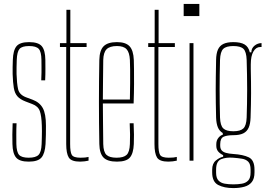

<svg xmlns="http://www.w3.org/2000/svg" viewBox="-20 -820 1366 980"><path d="M126.5 5Q79.5 5 62 -16Q44.5 -37 43.5 -85Q43 -107 43 -133Q43 -159 44.5 -191H64.5Q63 -159.5 63.2 -134Q63.5 -108.5 63.5 -85Q64.5 -44 77.5 -29.5Q90.5 -15 126.5 -15Q162.5 -15 176.8 -29.5Q191 -44 192.5 -85Q193 -101 193.5 -117.5Q194 -134 194 -149.8Q194 -165.5 193.5 -179Q192 -228.5 183.2 -253.2Q174.5 -278 144.5 -289L110.5 -302Q82 -313 68.5 -328.8Q55 -344.5 50.5 -371.2Q46 -398 44.5 -442Q44 -461.5 44.5 -478Q45 -494.5 45.5 -514Q47 -563 64.2 -584Q81.5 -605 128.5 -605Q176 -605 193.5 -584Q211 -563 211.5 -514Q211.5 -493 211.8 -467.8Q212 -442.5 210.5 -410H190.5Q191.5 -431 191.8 -449Q192 -467 191.8 -483Q191.5 -499 191.5 -514Q191 -556 177.8 -570.5Q164.5 -585 128.5 -585Q92.5 -585 79.8 -570.5Q67 -556 65.5 -514Q65 -493 64.5 -476.5Q64 -460 64.5 -442Q66 -394 72.2 -365.5Q78.5 -337 111.5 -324L146.5 -311Q182.5 -297.5 198.5 -268.2Q214.5 -239 214.5 -179Q214.5 -157.5 214.2 -132.2Q214 -107 212.5 -85Q209.5 -37 191.8 -16Q174 5 126.5 5Z M389 5Q344 5 331 -16Q318 -37 318 -85V-580H286V-600H319V-770H339V-600H422V-580H338V-85Q338 -44 346.5 -29.5Q355 -15 391 -15Q407 -15 414.2 -16Q421.5 -17 432 -19V0Q422.5 2 411.5 3.5Q400.5 5 389 5Z M577 5Q528.5 5 508.2 -16Q488 -37 487 -85Q486 -138.5 485.5 -192.2Q485 -246 485 -299.5Q485 -353 485.5 -406.8Q486 -460.5 487 -514Q488 -563 509 -584Q530 -605 577 -605Q621.5 -605 641.2 -584Q661 -563 663 -514Q663.5 -496 664 -465Q664.5 -434 664.2 -390.5Q664 -347 662 -292H505Q505 -245.5 505.8 -196Q506.5 -146.5 507 -85Q508 -44 523.5 -29.5Q539 -15 575 -15Q611 -15 626.2 -29.5Q641.5 -44 643 -85Q644 -107.5 643.8 -133.2Q643.5 -159 642 -191H662Q663.5 -159 663.8 -133Q664 -107 663 -85Q661 -37 643 -16Q625 5 577 5ZM505 -312H643Q644 -356.5 644.2 -395.5Q644.5 -434.5 644.2 -464.8Q644 -495 643 -514Q641 -552.5 626 -568.8Q611 -585 577 -585Q540.5 -585 524.2 -568.8Q508 -552.5 507 -514Q506.5 -455 505.8 -406.5Q505 -358 505 -312Z M839.5 5Q794.5 5 781.5 -16Q768.5 -37 768.5 -85V-580H736.5V-600H769.5V-770H789.5V-600H872.5V-580H788.5V-85Q788.5 -44 797 -29.5Q805.5 -15 841.5 -15Q857.5 -15 864.8 -16Q872 -17 882.5 -19V0Q873 2 862 3.5Q851 5 839.5 5Z M917.5 -738V-800H997.5V-738ZM947.5 0V-600H967.5V0Z M1171 140Q1124 140 1093.5 124Q1063 108 1063 60Q1063 56 1063 52.8Q1063 49.5 1063 46Q1063 14.5 1082 -1Q1101 -16.5 1119 -20V-28Q1101 -37 1092.5 -48.2Q1084 -59.5 1084 -76Q1084 -78.5 1084 -80.2Q1084 -82 1084 -84Q1084 -103.5 1095 -116.8Q1106 -130 1117 -132V-141Q1100 -151 1092 -170.2Q1084 -189.5 1083 -220Q1082 -262.5 1081.5 -295.2Q1081 -328 1081 -359.5Q1081 -391 1081.5 -427.5Q1082 -464 1083 -514Q1083.5 -546.5 1092.2 -566.5Q1101 -586.5 1120.2 -595.8Q1139.5 -605 1171 -605Q1208.5 -605 1228.5 -593Q1248.5 -581 1255 -553H1263Q1263 -573.5 1279 -586.8Q1295 -600 1315 -600V-580H1308Q1287 -580 1273.5 -557.2Q1260 -534.5 1260 -491V-468Q1261 -430.5 1261.2 -400.8Q1261.5 -371 1261.5 -343.8Q1261.5 -316.5 1260.8 -286.8Q1260 -257 1259 -220Q1258 -188 1249.2 -168.2Q1240.5 -148.5 1221.5 -139.2Q1202.5 -130 1171 -130Q1140.5 -130 1122.2 -122.5Q1104 -115 1104 -84V-76Q1104 -61.5 1111.2 -52.8Q1118.5 -44 1133.2 -39.8Q1148 -35.5 1171 -34Q1220.5 -31 1249.8 -17Q1279 -3 1279 46Q1279 49.5 1279 52.8Q1279 56 1279 60Q1279 92 1265.2 109.2Q1251.5 126.5 1227 133.2Q1202.5 140 1171 140ZM1171 121Q1195 121 1215 117.5Q1235 114 1247 101.2Q1259 88.5 1259 61Q1259 57 1259 53.2Q1259 49.5 1259 46Q1259 17.5 1247.2 5.5Q1235.5 -6.5 1215.5 -9.8Q1195.5 -13 1171 -15Q1134.5 -18 1108.8 -7.5Q1083 3 1083 46Q1083 49.5 1083 53.2Q1083 57 1083 61Q1083 88.5 1095 101.2Q1107 114 1127 117.5Q1147 121 1171 121ZM1171 -150Q1207 -150 1222.2 -164.5Q1237.5 -179 1239 -220Q1240 -254 1240.8 -290.2Q1241.5 -326.5 1241.5 -364Q1241.5 -401.5 1240.8 -439.2Q1240 -477 1239 -514Q1237.5 -556 1222.8 -570.5Q1208 -585 1171 -585Q1134.5 -585 1119.5 -570.5Q1104.5 -556 1103 -514Q1102 -477 1101.5 -439.2Q1101 -401.5 1101 -364Q1101 -326.5 1101.5 -290.2Q1102 -254 1103 -220Q1104.5 -179 1119.8 -164.5Q1135 -150 1171 -150Z"/></svg>

Font: Big Shoulders Thin
Style: Regular
Weight: 100
Designer: Patric King
Foundry: XO Type Co
Version: Version 2.002